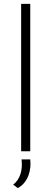

<svg xmlns="http://www.w3.org/2000/svg" viewBox="-20 -780 265 990"><path d="M89 -760V0H136V-760ZM72 190C127 159 142 95 136 42H91C98 96 84 145 48 172Z"/></svg>

Font: Sulaf Light
Style: Regular
Weight: 300
Designer: Bandar Raffah (Arabic) and Santiago Orozco (Latin)
Foundry: Caramella and Typemade
Version: Version 1.005;PS 001.005;hotconv 1.0.88;makeotf.lib2.5.64775